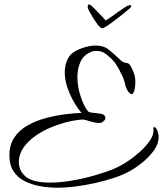

<svg xmlns="http://www.w3.org/2000/svg" viewBox="-20 -816 762 898"><path d="M251 62Q209 62 169 55Q129 48 96 31.5Q63 15 43.5 -14.5Q24 -44 24 -90Q24 -140 48 -174.5Q72 -209 111 -230.5Q150 -252 195.5 -264Q241 -276 284.5 -281.5Q328 -287 361 -288Q331 -323 307 -376Q283 -429 283 -479Q283 -497 287 -514Q291 -531 300 -546Q310 -564 332 -576.5Q354 -589 380 -596Q406 -603 428 -603Q465 -603 489 -583.5Q513 -564 534 -544Q539 -539 546.5 -532.5Q554 -526 563 -523Q567 -522 572.5 -521.5Q578 -521 582 -518Q590 -511 596.5 -497Q603 -483 607 -472Q613 -456 613 -430Q613 -410 608.5 -393Q604 -376 595 -376Q590 -376 582 -385Q570 -399 565 -422.5Q560 -446 550 -465Q538 -491 524 -513Q510 -535 490 -551Q482 -560 466.5 -569Q451 -578 431 -578Q416 -578 406 -573Q371 -559 356.5 -527Q342 -495 342 -457Q342 -411 357 -365.5Q372 -320 391 -296Q396 -290 415.5 -288.5Q435 -287 443 -285Q459 -284 466 -278Q473 -272 473 -265Q473 -254 460 -246Q455 -241 443 -241Q426 -241 405 -247.5Q384 -254 370 -257Q340 -256 301 -247Q262 -238 221.5 -221.5Q181 -205 146.5 -181Q112 -157 90.5 -126.5Q69 -96 68 -60Q67 -20 99 9Q131 38 216 38Q256 38 302 31Q348 24 392.5 12.5Q437 1 475 -12Q513 -25 537 -38Q556 -47 583 -65.5Q610 -84 636.5 -108Q663 -132 680.5 -157.5Q698 -183 698 -207Q698 -209 698 -212Q698 -215 697 -217Q696 -221 701 -221Q706 -221 708 -219Q722 -199 722 -175Q722 -143 699.5 -112Q677 -81 646 -56Q615 -31 589 -17Q558 1 514.5 15.5Q471 30 423.5 40.5Q376 51 331 56.5Q286 62 251 62ZM458 -684Q450 -684 437 -701Q424 -718 412.5 -737.5Q401 -757 396 -766Q390 -780 390 -785Q390 -794 398 -796Q406 -792 420.5 -777Q435 -762 450.5 -746Q466 -730 474 -720Q491 -730 514 -747Q537 -764 558.5 -778Q580 -792 589 -792Q594 -792 594 -788Q594 -782 580 -771Q570 -762 552 -748Q534 -734 514.5 -719Q495 -704 479.5 -694Q464 -684 458 -684Z"/></svg>

Font: Allura
Style: Regular
Weight: 400
Designer: Robert E. Leuschke
Foundry: Robert E. Leuschke
Version: Version 1.110